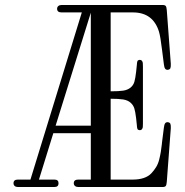

<svg xmlns="http://www.w3.org/2000/svg" viewBox="-20 -750 740 770"><path d="M513.2 -700.2H423.8V-383.8Q456.5 -383.8 474.1 -386.5Q491.7 -389.2 503.2 -398.4Q514.6 -407.7 518.8 -421.6Q522.9 -435.5 525.9 -461.9L527.8 -480Q528.3 -483.4 528.8 -489.3Q529.3 -495.1 529.5 -497.8Q529.8 -500.5 530.8 -503.7Q531.7 -506.8 533.7 -508.1Q535.6 -509.3 539.1 -509.8Q545.9 -510.3 549.1 -506.1Q552.2 -502 552.7 -497.6Q553.2 -493.2 553.2 -482.9Q553.2 -481 553.2 -480V-257.8Q553.2 -256.8 553.2 -254.9Q553.2 -244.6 552.7 -240.2Q552.2 -235.8 549.1 -231.7Q545.9 -227.5 539.1 -228Q535.6 -228.5 533.7 -229.7Q531.7 -231 530.8 -234.1Q529.8 -237.3 529.5 -240Q529.3 -242.7 528.8 -248.5Q528.3 -254.4 527.8 -257.8L525.9 -275.9Q522.9 -301.3 518.8 -314.9Q514.6 -328.6 503.4 -338.4Q492.2 -348.1 474.1 -351.1Q456.1 -354 423.8 -354V-29.8H513.2Q537.1 -29.8 556.2 -36.1Q575.2 -42.5 586.9 -54.9Q598.6 -67.4 606.4 -80.3Q614.3 -93.3 618.7 -111.1Q623 -128.9 625 -141.6Q627 -154.3 628.9 -170.4Q629.4 -177.2 629.9 -180.2L637.2 -237.8Q638.7 -251 642.6 -255.9Q646.5 -260.7 653.8 -259.8Q660.6 -258.8 663.1 -253.9Q665.5 -249 665 -235.8L648.9 -21Q647.9 -8.3 644.8 -4.2Q641.6 0 631.8 0H293.9Q285.6 0 280.8 -4.2Q275.9 -8.3 275.9 -15.1Q275.9 -29.8 293.9 -29.8H344.2V-215.8H193.8L136.2 -29.8H198.2Q214.8 -29.8 214.8 -15.1Q214.8 0 198.2 0H51.8Q43.5 0 38.8 -4.2Q34.2 -8.3 34.2 -15.1Q34.2 -29.8 51.8 -29.8H102.1L308.1 -700.2H227.1Q209 -700.2 209 -714.8Q209 -721.7 213.9 -725.8Q218.8 -730 227.1 -730H631.8Q641.6 -730 644.8 -725.8Q647.9 -721.7 648.9 -709L665 -494.1Q665.5 -481 663.1 -476.1Q660.6 -471.2 653.8 -470.2Q646.5 -469.2 642.6 -474.1Q638.7 -479 637.2 -492.2L629.9 -549.8Q623.5 -603 617.7 -622.6Q593.8 -700.2 513.2 -700.2ZM203.1 -246.1H344.2V-699.2Z"/></svg>

Font: Director Light
Style: Regular
Weight: 100
Designer: Ange Degheest & May Jolivet & Justine Herbel
Foundry: Velvetyne Type Foundry
Version: Version 1.000;FEAKit 1.0